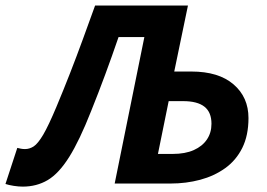

<svg xmlns="http://www.w3.org/2000/svg" viewBox="-66 -672 976 703"><path d="M17.1 11.3Q2.3 11.3 -15.9 8.5Q-34.2 5.6 -46 1.6L-2.7 -130.5Q2.8 -129.2 9.8 -127.7Q16.7 -126.2 25.7 -126.2Q42.2 -126.2 57.4 -136Q72.6 -145.8 92.2 -178.8Q111.7 -211.9 140.9 -281.6Q166.5 -342.7 190.4 -403.9Q214.3 -465.1 236.9 -527Q259.5 -588.9 282.2 -651.8H622.2L572 -410.1H634.6Q734.5 -410.1 789.1 -363.1Q843.8 -316.1 843.8 -239.7Q843.8 -176.1 821.1 -130.4Q798.4 -84.8 758.4 -56.2Q718.5 -27.6 667.1 -13.8Q615.7 0 558.4 0H353.9L462.6 -536.4H368.1Q344 -465.9 319.4 -399.5Q294.9 -333.1 267.8 -265.7Q224.9 -156.9 187.1 -96.8Q149.3 -36.7 108.8 -12.7Q68.3 11.3 17.1 11.3ZM512.3 -108.4H566.5Q612.1 -108.4 643.6 -122.5Q675.2 -136.7 691.7 -161.4Q708.3 -186 708.3 -218.8Q708.3 -261.1 682.5 -281.4Q656.7 -301.7 604.5 -301.7H551.6Z"/></svg>

Font: Source Sans 3
Style: Italic
Weight: 200
Italic angle: -11°
Designer: Paul D. Hunt
Foundry: Adobe
Version: Version 3.046;hotconv 1.0.118;makeotfexe 2.5.65603